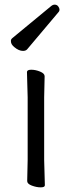

<svg xmlns="http://www.w3.org/2000/svg" viewBox="-20 -796 309 826"><path d="M79 -577Q61 -577 42 -593Q27 -605 27 -618Q27 -620 27 -623Q28 -628 33 -632L199 -769Q207 -776 215 -776Q225 -776 230.5 -768.5Q236 -761 236 -755Q236 -748 231 -743L97 -584Q91 -577 79 -577ZM97 -17 99 -108V-377L96 -486Q96 -496 114.5 -496Q133 -496 152.5 -488Q172 -480 172 -468L170 -377V-108L173 1Q173 10 155 10Q137 10 117 2.5Q97 -5 97 -17Z"/></svg>

Font: ToneOZ-Pinyin-WenKai-Regular
Style: Regular
Weight: 400
Designer: Fontworks Inc.
Foundry: ToneOZ
Version: Version 0.240331